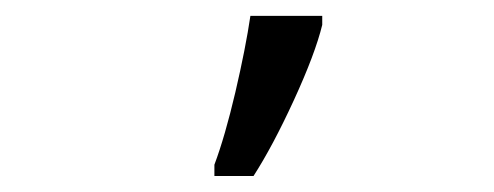

<svg xmlns="http://www.w3.org/2000/svg" viewBox="-20 -826 617 240"><path d="M248 -620.1Q261.2 -655.3 274.2 -710.7Q287.1 -766.1 293 -806.2H382.8V-794.9Q374 -758.8 347.4 -700.9Q320.8 -643.1 296.9 -606H248Z"/></svg>

Font: HunimalSansv1.5
Style: Regular
Weight: 400
Foundry: Ascender Corporation
Version: Version 1.10